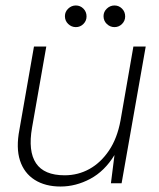

<svg xmlns="http://www.w3.org/2000/svg" viewBox="-20 -669 579 701"><path d="M201 12Q145 12 106.5 -12.5Q68 -37 53 -83Q38 -129 51 -196L104 -499H149L97 -203Q82 -117 111.5 -73Q141 -29 216 -29Q265 -29 306.5 -52Q348 -75 378 -119.5Q408 -164 420 -229L467 -499H512L424 0H385L398 -103Q362 -44 309.5 -16Q257 12 201 12ZM257 -570Q241 -570 229 -581.5Q217 -593 217 -610Q217 -626 229 -637.5Q241 -649 257 -649Q273 -649 284.5 -637.5Q296 -626 296 -609Q296 -593 284.5 -581.5Q273 -570 257 -570ZM398 -570Q382 -570 370 -581.5Q358 -593 358 -610Q358 -626 370 -637.5Q382 -649 398 -649Q414 -649 425.5 -637.5Q437 -626 437 -609Q437 -593 425.5 -581.5Q414 -570 398 -570Z"/></svg>

Font: DM Sans 20pt ExtraLight
Style: Italic
Weight: 250
Italic angle: -10°
Version: Version 4.004;gftools[0.9.30]